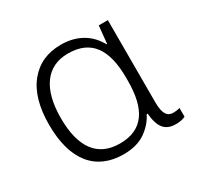

<svg xmlns="http://www.w3.org/2000/svg" viewBox="-124 -685 860 838"><g transform="rotate(-30 305.5 -266.0)"><path d="M274.9 9.8C319.3 9.8 356 0 384.3 -19.5C412.6 -39.1 434.1 -63 448.2 -91.8H453.1C459.5 -17.6 485.8 9.8 539.1 9.8C558.1 9.8 576.7 5.4 585.9 0V-43.9C575.2 -40.5 564.5 -39.1 553.2 -39.1C523.4 -39.1 506.8 -58.1 506.8 -119.1V-532.2H460.9L452.1 -443.8H449.2C418 -501 361.3 -542 274.9 -542C207.5 -542 154.3 -518.1 115.2 -470.2C75.7 -421.9 56.2 -353.5 56.2 -264.2C56.2 -84 136.2 9.8 274.9 9.8ZM284.2 -39.1C172.4 -39.1 115.2 -115.7 115.2 -264.2C115.2 -410.6 174.3 -493.2 282.2 -493.2C399.4 -493.2 450.2 -418 450.2 -273.9V-259.8C450.2 -117.2 401.4 -39.1 284.2 -39.1Z"/></g></svg>

Font: Noto Reveo Sans
Style: Regular
Weight: 300
Designer: Monotype Design Team
Foundry: Monotype Imaging Inc.
Version: Version 2.007